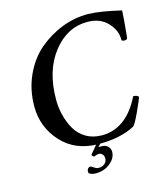

<svg xmlns="http://www.w3.org/2000/svg" viewBox="-117 -743 865 986"><g transform="rotate(-15 315.0 -250.5)"><path d="M315.4 -1H338.9L318.4 22.5H336.9Q354.5 22.5 367.2 34.2Q379.9 45.9 379.9 63.5Q379.9 96.7 348.1 123Q316.4 149.4 270.5 149.4Q250 149.4 235.4 139.6Q233.4 135.7 233.4 130.9Q233.4 120.1 238.8 114.3Q244.1 108.4 250 108.4Q256.8 108.4 268.6 117.2Q280.3 126 292 126Q311.5 126 324.2 115.2Q336.9 104.5 336.9 86.9Q336.9 72.3 328.6 64.5Q320.3 56.6 310.5 56.6Q301.8 56.6 284.2 63.5Q282.2 63.5 277.8 59.6Q273.4 55.7 273.4 52.7Q273.4 50.8 278.3 44.9Q283.2 39.1 294.4 25.9Q305.7 12.7 315.4 -1ZM428.7 -613.3Q320.3 -613.3 245.6 -517.6Q170.9 -421.9 170.9 -268.6Q170.9 -226.6 180.7 -187Q190.4 -147.5 210.4 -111.3Q230.5 -75.2 267.1 -53.2Q303.7 -31.2 352.5 -31.2Q423.8 -31.2 478.5 -77.1Q525.4 -116.2 557.6 -183.6Q578.1 -183.6 585.9 -173.8Q583 -160.2 555.2 -100.1Q527.3 -40 517.6 -33.2Q442.4 7.8 325.2 7.8Q201.2 7.8 127.4 -72.8Q53.7 -153.3 53.7 -263.7Q53.7 -352.5 87.9 -427.7Q122.1 -502.9 178.2 -550.8Q234.4 -598.6 303.2 -625.5Q372.1 -652.3 443.4 -651.4Q505.9 -650.4 617.2 -624Q616.2 -590.8 605.5 -482.4Q603.5 -471.7 589.8 -471.7Q578.1 -471.7 574.2 -477.5Q576.2 -527.3 536.6 -570.3Q497.1 -613.3 428.7 -613.3Z"/></g></svg>

Font: Crimson
Style: SemiboldItalic
Weight: 600
Italic angle: -11°
Version: Version 0.8 ; ttfautohint (v1.00) -l 8 -r 50 -G 200 -x 14 -D